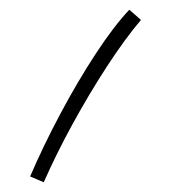

<svg xmlns="http://www.w3.org/2000/svg" viewBox="-20 -179 400 395"><path d="M70 196 42 184Q69 121 104.5 54.5Q140 -12 177 -68.5Q214 -125 246 -159L270 -138Q237 -99 200.5 -43Q164 13 130 75Q96 137 70 196Z"/></svg>

Font: Noto Sans Arabic SemCond ExtLt
Style: Regular
Weight: 200
Width: 4
Designer: Monotype Design Team, Nadine Chahine, Nizar Qandah and Khaled Hosny
Foundry: Monotype Imaging Inc.
Version: Version 2.012; ttfautohint (v1.8.4.7-5d5b)